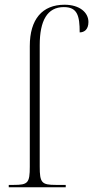

<svg xmlns="http://www.w3.org/2000/svg" viewBox="-20 -792 394 812"><path d="M17 0H258V-10H216C156 -10 148 -19 148 -88V-601C148 -705 180 -762 250 -762C307 -762 317 -726 317 -655C336 -655 354 -667 354 -699C354 -739 317 -772 253 -772C159 -772 106 -711 106 -597V-87C106 -18 98 -10 38 -10H17Z"/></svg>

Font: Noto Serif Display SemiCondensed ExtraLight
Style: Regular
Weight: 200
Width: 4
Designer: Monotype Design Team
Foundry: Monotype Imaging Inc.
Version: Version 2.009